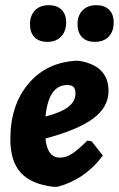

<svg xmlns="http://www.w3.org/2000/svg" viewBox="-20 -713 460 743"><path d="M169 -693Q200 -693 218 -675.5Q236 -658 236 -626Q236 -592 216.5 -571.5Q197 -551 164 -551Q131 -551 113.5 -569Q96 -587 96 -619Q96 -653 115.5 -673Q135 -693 169 -693ZM353 -693Q384 -693 402 -675.5Q420 -658 420 -626Q420 -591 400.5 -571Q381 -551 347 -551Q315 -551 297.5 -569Q280 -587 280 -619Q280 -653 299.5 -673Q319 -693 353 -693ZM378 -111Q310 -19 202 10H187Q101 0 60.5 -44.5Q20 -89 20 -174Q20 -306 90 -389Q160 -472 276 -478L290 -477Q400 -457 400 -361Q400 -299 341.5 -255Q283 -211 156 -177Q163 -103 212 -103Q234 -103 257 -117Q280 -131 318 -169L335 -166ZM240 -384Q168 -384 156 -262Q217 -278 244.5 -299.5Q272 -321 272 -352Q272 -369 264.5 -376.5Q257 -384 240 -384Z"/></svg>

Font: Alegreya Sans ExtraBold
Style: Italic
Weight: 800
Italic angle: -7°
Designer: Juan Pablo del Peral
Foundry: Huerta Tipografica
Version: Version 2.007